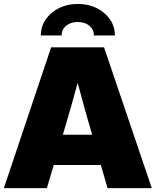

<svg xmlns="http://www.w3.org/2000/svg" viewBox="-20 -972 804 992"><path d="M0 0 244.1 -727.5H517.6L764.2 0H535.6L501 -119.6H257.8L222.2 0ZM304.7 -275.9H456.1L454.1 -282.2Q435.1 -348.1 417 -412.6Q398.9 -477.1 381.3 -543.5Q363.3 -477.1 344.7 -412.6Q326.2 -348.1 306.6 -282.2ZM382.3 -951.7Q437 -951.7 480.2 -929.9Q523.4 -908.2 548.6 -871.3Q573.7 -834.5 573.7 -788.6H465.3Q465.3 -819.3 442.1 -838.9Q418.9 -858.4 382.3 -858.4Q345.2 -858.4 321.8 -838.9Q298.3 -819.3 298.3 -788.6H190.9Q190.9 -834.5 216.1 -871.3Q241.2 -908.2 284.4 -929.9Q327.6 -951.7 382.3 -951.7Z"/></svg>

Font: Inter Display Black
Style: Regular
Weight: 900
Designer: Rasmus Andersson
Foundry: rsms
Version: Version 4.000;git-a52131595